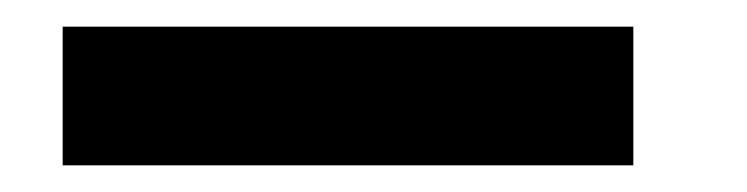

<svg xmlns="http://www.w3.org/2000/svg" viewBox="-20 -25 560 144"><path d="M27 -5H455V99H27Z"/></svg>

Font: TitilliumText22L Rg
Style: Bold
Weight: 700
Designer: Campivisivi
Foundry: Campivisivi
Version: 1.000